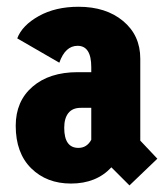

<svg xmlns="http://www.w3.org/2000/svg" viewBox="-20 -532 490 568"><path d="M363 16.5 309.5 -37Q265 11 190 11Q118 11 72.2 -34.2Q26.5 -79.5 26.5 -160Q26.5 -232.5 76.2 -275.5Q126 -318.5 210 -318.5H250V-333.5Q250 -396.5 209.5 -396.5Q173 -396.5 155.5 -346.5L31 -418.5Q45.5 -457 94.8 -484.5Q144 -512 212.5 -512Q293.5 -512 344.2 -469.8Q395 -427.5 395 -358.5V-116L445.5 -62.5ZM212 -94.5Q237 -94.5 250 -118.5V-213H219Q194.5 -213 182.2 -197.5Q170 -182 170 -154Q170 -94.5 212 -94.5Z"/></svg>

Font: League Mono Condensed
Style: Bold
Weight: 700
Width: 1
Designer: Tyler Finck
Foundry: The League of Moveable Type / Tyler Finck
Version: Version 2.210